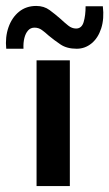

<svg xmlns="http://www.w3.org/2000/svg" viewBox="-46 -626 368 646"><path d="M77 -423H189V0H77ZM212 -462Q179 -462 157.5 -476.5Q136 -491 118 -506Q106 -517 95 -525Q84 -533 70 -533Q57 -533 48.5 -523.5Q40 -514 36 -498Q32 -482 33 -462H-25Q-29 -501 -17.5 -534Q-6 -567 18 -586.5Q42 -606 76 -606Q102 -606 121 -592Q140 -578 157 -563Q171 -550 183.5 -540Q196 -530 210 -530Q229 -530 235.5 -552Q242 -574 242 -605H300Q305 -563 294.5 -530.5Q284 -498 262 -480Q240 -462 212 -462Z"/></svg>

Font: Josefin Sans Thin SemiBold
Style: Regular
Weight: 600
Version: Version 2.000